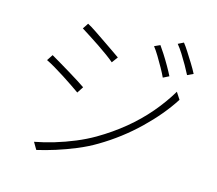

<svg xmlns="http://www.w3.org/2000/svg" viewBox="-111 -917 1221 1078"><g transform="rotate(15 500.0 -378.5)"><path d="M706 -729Q717 -714 735 -686Q753 -658 770.5 -627.5Q788 -597 800 -573L766 -556Q756 -578 739.5 -607.5Q723 -637 705.5 -666Q688 -695 673 -714ZM830 -777Q843 -761 860.5 -733.5Q878 -706 897 -675.5Q916 -645 928 -621L894 -605Q883 -627 866.5 -656Q850 -685 832 -713.5Q814 -742 798 -761ZM283 -740Q304 -729 333 -709.5Q362 -690 393.5 -668.5Q425 -647 452 -628.5Q479 -610 493 -600L467 -565Q451 -579 425 -598Q399 -617 368.5 -637.5Q338 -658 309 -676.5Q280 -695 261 -707ZM161 -21Q215 -31 273.5 -48.5Q332 -66 388.5 -89.5Q445 -113 493 -141Q575 -189 643.5 -245.5Q712 -302 767 -366.5Q822 -431 863 -500L889 -460Q827 -363 729.5 -269Q632 -175 514 -105Q464 -75 406 -51Q348 -27 291 -9Q234 9 185 20ZM136 -518Q155 -507 185.5 -489Q216 -471 248 -451.5Q280 -432 307 -415Q334 -398 348 -388L324 -351Q307 -363 280.5 -381Q254 -399 223 -419Q192 -439 163 -456Q134 -473 113 -483Z"/></g></svg>

Font: Noto Sans KR ExtraLight
Style: Regular
Weight: 250
Designer: Ryoko NISHIZUKA  (kana, bopomofo & ideographs); Paul D. Hunt (Latin, Greek & Cyrillic); Sandoll Communications , Soo-you
Foundry: Adobe
Version: Version 2.004-H2;hotconv 1.0.118;makeotfexe 2.5.65603